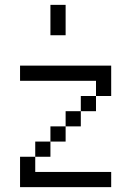

<svg xmlns="http://www.w3.org/2000/svg" viewBox="-20 -770 540 790"><path d="M250 -625H187.5V-750H250ZM62.5 -125H125V-62.5H437.5V0H62.5ZM62.5 -500H437.5V-375H375V-437.5H62.5ZM125 -187.5H187.5V-125H125ZM187.5 -250H250V-187.5H187.5ZM250 -312.5H312.5V-250H250ZM312.5 -375H375V-312.5H312.5Z"/></svg>

Font: ChillBitmapSE 16px
Style: Regular
Weight: 400
Designer: Designed by Warren2060
Foundry: ChillType
Version: Version 1.000